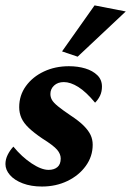

<svg xmlns="http://www.w3.org/2000/svg" viewBox="-23 -681 484 709"><path d="M131.8 7.8Q91.8 7.8 61 -3.9Q30.3 -15.6 13.7 -34.7Q-2.9 -53.7 -2.9 -75.2Q-2.9 -92.8 5.4 -109.4Q13.7 -126 26.4 -139.6Q57.6 -101.6 93.8 -77.6Q129.9 -53.7 156.2 -53.7Q176.8 -53.7 189 -64Q201.2 -74.2 201.2 -95.7Q201.2 -112.3 188 -127.9Q174.8 -143.6 132.8 -169.9Q102.5 -190.4 83.5 -208.5Q64.5 -226.6 56.2 -245.1Q47.9 -263.7 47.9 -285.2Q47.9 -329.1 72.8 -363.3Q97.7 -397.5 139.2 -417Q180.7 -436.5 231.4 -436.5Q264.6 -436.5 292 -428.2Q319.3 -419.9 336.4 -403.3Q353.5 -386.7 353.5 -361.3Q353.5 -342.8 346.7 -328.1Q339.8 -313.5 328.1 -301.8Q294.9 -341.8 266.1 -359.9Q237.3 -377.9 212.9 -377.9Q190.4 -377.9 176.8 -365.2Q163.1 -352.5 163.1 -334Q163.1 -322.3 168.9 -312Q174.8 -301.8 190.9 -288.6Q207 -275.4 237.3 -254.9Q268.6 -234.4 286.1 -216.8Q303.7 -199.2 311.5 -182.6Q319.3 -166 319.3 -146.5Q319.3 -103.5 293.9 -68.4Q268.6 -33.2 226.1 -12.7Q183.6 7.8 131.8 7.8ZM263.7 -471.7 206.1 -491.2 326.2 -661.1 441.4 -638.7Z"/></svg>

Font: Crimson Pro
Style: Bold Italic
Weight: 700
Italic angle: -12°
Designer: Jacques Le Bailly
Foundry: Baron von Fonthausen
Version: Version 1.003